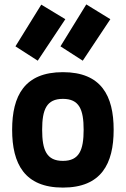

<svg xmlns="http://www.w3.org/2000/svg" viewBox="-20 -838 570 870"><path d="M265 -511C91 -511 35 -404 35 -250C35 -96 91 12 265 12C439 12 495 -96 495 -250C495 -404 439 -511 265 -511ZM265 -109C191 -109 171 -158 171 -250C171 -342 191 -390 265 -390C339 -390 359 -342 359 -250C359 -158 339 -109 265 -109ZM254 -628 355 -563 480 -751 371 -818ZM50 -628 151 -563 276 -751 167 -817Z"/></svg>

Font: TitilliumText22L
Style: 999 wt
Weight: 900
Designer: Campivisivi
Foundry: Campivisivi
Version: 1.000